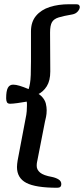

<svg xmlns="http://www.w3.org/2000/svg" viewBox="-20 -716 396 905"><path d="M9 -253Q9 -287 17 -302Q25 -317 42 -317Q55 -317 73 -311.5Q91 -306 115 -296Q119 -309 121.5 -324Q124 -339 125 -363Q126 -387 126 -426V-568Q126 -613 150 -641.5Q174 -670 214.5 -683Q255 -696 306 -696H339Q349 -696 352.5 -692Q356 -688 356 -683Q356 -673 346.5 -662Q337 -651 321 -648Q280 -641 257 -634Q234 -627 225 -611.5Q216 -596 216 -563L217 -379Q217 -336 200.5 -309.5Q184 -283 156.5 -270Q129 -257 96 -252L125 -290Q161 -278 176.5 -261.5Q192 -245 196 -228Q200 -211 200 -197Q200 -179 197 -165Q194 -151 192 -143L157 36Q156 42 154.5 48.5Q153 55 153 66Q153 84 169 97.5Q185 111 225 118Q244 122 256.5 130Q269 138 269 152Q269 169 250 169Q148 169 104 146Q60 123 60 71Q60 63 61 56Q62 49 63 41L100 -154Q105 -177 106 -192Q107 -207 107 -217Q107 -223 107 -228Q107 -233 106 -237Q84 -233 61.5 -230Q39 -227 28 -227Q16 -227 12.5 -234.5Q9 -242 9 -253Z"/></svg>

Font: Alkatra
Style: Regular
Weight: 400
Designer: Suman Bhandary
Version: Version 1.100;gftools[0.9.22]